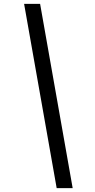

<svg xmlns="http://www.w3.org/2000/svg" viewBox="-20 -800 495 996"><path d="M105 -780H188L357 176H274Z"/></svg>

Font: Nebula Sans Semibold
Style: Regular
Weight: 600
Italic angle: -9°
Designer: Paul D. Hunt for Adobe (as Source Sans)
Foundry: Nebula Entertainment & Broadcasting LLC
Version: Version 1.010